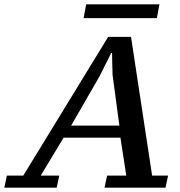

<svg xmlns="http://www.w3.org/2000/svg" viewBox="-70 -871 835 891"><path d="M193 0 205 -56H119L225 -232H489L516 -56H427L415 0H698L710 -56H636L538 -700H432L38 -56H-38L-50 0ZM260 -288 392 -517 446 -625H450C450 -606.3 450.3 -589.7 451 -575C451.7 -561.7 452 -549.5 452 -538.5C452 -527.5 452.3 -521 453 -519L484 -288ZM318 -787H658L670 -851H330Z"/></svg>

Font: PT Serif Caption
Style: Italic
Weight: 400
Italic angle: -12°
Designer: A.Korolkova, O.Umpeleva, V.Yefimov
Foundry: ParaType Ltd
Version: Version 1.000W OFL